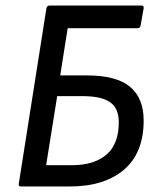

<svg xmlns="http://www.w3.org/2000/svg" viewBox="-20 -675 584 695"><path d="M56 0Q46 0 48 -10L148 -645Q150 -655 160 -655H491Q502 -655 500 -645L489 -583Q487 -573 479 -573H225L198 -402H295Q401 -402 450.5 -361Q500 -320 500 -239Q500 -121 428.5 -60.5Q357 0 233 0ZM147 -77H240Q321 -77 365.5 -115.5Q410 -154 410 -232Q410 -283 378.5 -305Q347 -327 279 -327H187Z"/></svg>

Font: Sofia Sans Semi Condensed Medium
Style: Italic
Weight: 500
Italic angle: -9°
Version: Version 4.100